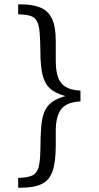

<svg xmlns="http://www.w3.org/2000/svg" viewBox="-20 -714 460 896"><path d="M75.2 162.1Q73.2 162.1 70.1 162.1Q66.9 162.1 64.9 161.6V116.2Q107.9 115.2 130.1 105.2Q152.3 95.2 160.2 65.9Q168 36.6 168.5 -21Q168.9 -78.6 172.1 -120.1Q175.3 -161.6 186.3 -189.9Q197.3 -218.3 220.7 -236.3Q244.1 -254.4 285.2 -265.6Q236.8 -278.8 211.9 -302.5Q187 -326.2 178 -366.9Q168.9 -407.7 168.5 -470.2Q168 -526.9 165 -561.8Q162.1 -596.7 152.3 -615Q142.6 -633.3 121.8 -639.9Q101.1 -646.5 64.9 -647V-693.4Q66.9 -693.8 70.3 -693.8Q73.7 -693.8 75.7 -693.8Q133.3 -693.8 169.7 -678.2Q206.1 -662.6 223.1 -625.5Q240.2 -588.4 240.2 -523.9V-432.1Q240.2 -385.7 250.2 -355.2Q260.3 -324.7 285.4 -309.1Q310.5 -293.5 355.5 -291V-240.7Q289.6 -237.3 264.9 -203.6Q240.2 -169.9 240.2 -103V-36.1Q240.2 40 225.8 83.3Q211.4 126.5 175.5 144.3Q139.6 162.1 75.2 162.1Z"/></svg>

Font: Kameron
Style: Regular
Weight: 400
Designer: Vernon Adams
Foundry: Vernon Adams
Version: Version 1.100